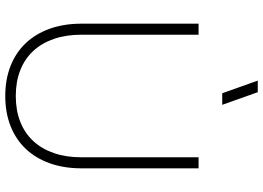

<svg xmlns="http://www.w3.org/2000/svg" viewBox="-155 -830 1000 730"><g transform="rotate(90 345.0 -465.0)"><path d="M286.5 -945H330.5L378.5 -810H334.5ZM345 15Q281.5 15 230.5 -5.2Q179.5 -25.5 144 -63Q108.5 -100.5 89.2 -154.2Q70 -208 70 -275V-720H112V-274Q112 -216 128 -169.8Q144 -123.5 174 -91.2Q204 -59 247.2 -42Q290.5 -25 345 -25Q399.5 -25 442.8 -42Q486 -59 516 -91.2Q546 -123.5 562 -169.8Q578 -216 578 -274V-720H620V-275Q620 -208 600.8 -154.2Q581.5 -100.5 546 -63Q510.5 -25.5 459.5 -5.2Q408.5 15 345 15Z"/></g></svg>

Font: Vela Sans ExtLt
Style: Regular
Weight: 200
Designer: Principal design: Mikhail Sharanda - project Manrope.
Design modification: Ravid Balaliev
Foundry: Mikhail Sharanda
Version: Version 1.001